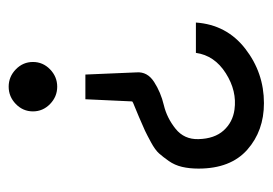

<svg xmlns="http://www.w3.org/2000/svg" viewBox="-113 -521 629 443"><g transform="rotate(-90 201.5 -299.5)"><path d="M185 -5Q121 -5 77.5 -43.5Q34 -82 34 -156Q34 -177 38 -194Q42 -211 51.5 -224.5Q61 -238 69 -247Q77 -256 94.5 -265.5Q112 -275 121.5 -279.5Q131 -284 153.5 -293.5Q176 -303 186 -307L189 -309L194 -417H251L256 -299Q258 -274 234 -258.5Q210 -243 180.5 -236Q151 -229 126 -209Q101 -189 102 -156Q103 -119 122 -98Q141 -77 170 -73Q213 -67 254 -93Q295 -119 301 -162H371Q366 -91 310.5 -48Q255 -5 185 -5ZM263 -498.5Q246 -482 223 -482Q200 -482 183 -498.5Q166 -515 166 -538Q166 -561 183 -577.5Q200 -594 223 -594Q246 -594 263 -577.5Q280 -561 280 -538Q280 -515 263 -498.5Z"/></g></svg>

Font: Charger Pro
Style: Lit
Weight: 300
Designer: Jasper
Foundry: Cannot Into Space Fonts
Version: Version 1.09